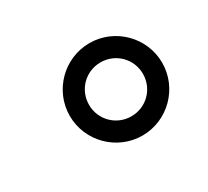

<svg xmlns="http://www.w3.org/2000/svg" viewBox="-65 -896 469 432"><g transform="rotate(-30 170.0 -680.0)"><path d="M130 -680C130 -719 161 -750 200 -750C239 -750 270 -719 270 -680C270 -641 239 -610 200 -610C161 -610 130 -641 130 -680ZM80 -680C80 -614 134 -560 200 -560C266 -560 320 -614 320 -680C320 -746 266 -800 200 -800C134 -800 80 -746 80 -680Z"/></g></svg>

Font: Gauge
Style: Italic
Weight: 400
Italic angle: -80°
Designer: Daniel Pimley
Foundry: Daniel Pimley
Version: Version 1.000;PS 001.001;hotconv 1.0.56